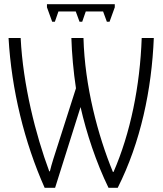

<svg xmlns="http://www.w3.org/2000/svg" viewBox="-20 -896 783 920"><path d="M530 -876H205V-861L230 -792H243L260 -841H343L361 -792H374L391 -841H474L492 -792H505L530 -861ZM194 4H244L366 -383C394 -259 441 -117 500 4H544C654 -214 707 -467 717 -714H659C651 -484 605 -258 524 -72H521C449 -247 386 -484 380 -714H322C324 -642 332 -551 344 -473L257 -201C242 -155 227 -109 219 -75H216C151 -250 90 -490 79 -714H21C35 -466 97 -214 194 4Z"/></svg>

Font: Noto Sans Display SemiCondensed Light
Style: Regular
Weight: 300
Width: 4
Designer: Monotype Design Team
Foundry: Monotype Imaging Inc.
Version: Version 1.900